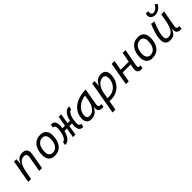

<svg xmlns="http://www.w3.org/2000/svg" viewBox="308 -2307 4072 4072"><g transform="rotate(-45 2344.0 -271.0)"><path d="M40.5 0 131.8 -517.6H202.1L193.8 -388.7H202.6Q220.2 -455.1 267.8 -491.2Q315.4 -527.3 384.3 -527.3Q547.4 -527.3 514.2 -340.3L454.1 0H368.7L428.7 -344.2Q447.3 -450.7 355 -450.7Q312.5 -450.7 275.4 -426.3Q238.3 -401.9 209 -345.5Q179.7 -289.1 160.2 -192.9L126 0Z M831.1 9.8Q746.1 9.8 698.2 -40.8Q650.4 -91.3 650.4 -181.2Q650.4 -344.2 723.4 -435.8Q796.4 -527.3 925.8 -527.3Q1011.2 -527.3 1059.1 -475.8Q1106.9 -424.3 1106.9 -331.5Q1106.9 -170.9 1033.9 -80.6Q960.9 9.8 831.1 9.8ZM846.2 -66.9Q928.7 -66.9 975.1 -133.1Q1021.5 -199.2 1021.5 -317.4Q1021.5 -379.9 993.4 -415.3Q965.3 -450.7 914.6 -450.7Q830.6 -450.7 783 -384.5Q735.4 -318.4 735.4 -200.2Q735.4 -137.2 764.9 -102.1Q794.4 -66.9 846.2 -66.9Z M1157.2 0.5Q1154.3 0.5 1151.4 0.5Q1148.4 0.5 1145 0L1158.7 -74.7Q1185.5 -75.2 1208.3 -97.9Q1231 -120.6 1248 -159.7Q1265.1 -198.7 1273.4 -247.1L1278.8 -278.3Q1307.6 -442.9 1234.9 -442.9Q1232.4 -442.9 1229.5 -442.6Q1226.6 -442.4 1223.1 -441.9L1236.8 -517.1Q1242.2 -518.1 1246.8 -518.1Q1251.5 -518.1 1256.3 -518.1Q1326.2 -518.1 1349.9 -458.7Q1373.5 -399.4 1357.4 -291L1433.6 -291.5L1473.1 -517.6H1547.4L1507.8 -291H1583.5Q1596.2 -356.9 1622.6 -408.2Q1648.9 -459.5 1686.8 -488.8Q1724.6 -518.1 1772 -518.1Q1780.3 -518.1 1784.7 -517.6L1771 -442.9Q1744.6 -442.9 1721.7 -419.9Q1698.7 -397 1681.9 -357.9Q1665 -318.8 1656.2 -270.5L1650.9 -238.8Q1622.1 -74.7 1695.3 -74.7Q1699.2 -74.7 1707 -75.7L1693.4 -0.5Q1688.5 0 1683.6 0.2Q1678.7 0.5 1673.8 0.5Q1604.5 0.5 1580.6 -56.9Q1556.6 -114.3 1571.3 -219.7H1495.1L1456.5 0H1382.3L1420.9 -219.7H1345.2Q1332 -156.2 1305.7 -106.4Q1279.3 -56.6 1241.9 -28.1Q1204.6 0.5 1157.2 0.5Z M1931.2 10.3Q1863.3 10.3 1826.4 -27.8Q1789.6 -65.9 1789.6 -135.3Q1789.6 -223.1 1826.2 -294.7Q1862.8 -366.2 1928.7 -417Q1994.6 -467.8 2083.5 -495.1Q2172.4 -522.5 2276.9 -522.5H2286.1L2220.2 -145Q2212.9 -105.5 2226.8 -86.2Q2240.7 -66.9 2280.8 -66.9H2305.7L2293 4.9H2262.2Q2191.4 4.9 2165.8 -25.6Q2140.1 -56.2 2148.4 -127.9H2137.7Q2106.4 -61.5 2053.2 -25.6Q2000 10.3 1931.2 10.3ZM1955.1 -66.4Q2030.8 -66.4 2087.2 -132.3Q2143.6 -198.2 2165 -319.3L2186.5 -441.9Q2095.2 -430.2 2024.9 -389.2Q1954.6 -348.1 1914.6 -285.2Q1874.5 -222.2 1874.5 -144Q1874.5 -106.9 1895.8 -86.7Q1917 -66.4 1955.1 -66.4Z M2430.7 224.6H2344.7L2384.3 -0.5Q2384.3 -0.5 2384.3 -0.5V-1L2475.6 -517.6H2547.4L2538.6 -388.7H2546.4Q2570.3 -453.6 2622.6 -490.5Q2674.8 -527.3 2750.5 -527.3Q2817.4 -527.3 2853.8 -485.8Q2890.1 -444.3 2890.1 -367.7Q2890.1 -287.1 2862.5 -218.3Q2835 -149.4 2785.2 -98.1Q2735.4 -46.9 2668.2 -18.6Q2601.1 9.8 2522.5 9.8Q2496.1 9.8 2468.8 8.3ZM2482.4 -68.8Q2505.9 -66.9 2533.2 -66.9Q2610.8 -66.9 2672.4 -104.5Q2733.9 -142.1 2769.5 -206.8Q2805.2 -271.5 2805.2 -353Q2805.2 -399.4 2782.7 -425Q2760.3 -450.7 2719.7 -450.7Q2678.2 -450.7 2636 -425Q2593.8 -399.4 2559.3 -345.5Q2524.9 -291.5 2506.3 -206.1Z M2970.2 0 3061 -517.6H3147L3107.4 -294.4H3349.1L3390.6 -517.6H3475.6L3405.8 -141.6Q3397.9 -99.6 3405 -81.3Q3412.1 -63 3440.9 -63Q3455.1 -63 3471.2 -64.5L3457.5 7.8Q3441.9 9.8 3418 9.8Q3354.5 9.8 3330.1 -25.4Q3305.7 -60.5 3319.8 -136.7L3335.9 -223.1H3095.2L3055.7 0Z M3760.7 9.8Q3675.8 9.8 3627.9 -40.8Q3580.1 -91.3 3580.1 -181.2Q3580.1 -344.2 3653.1 -435.8Q3726.1 -527.3 3855.5 -527.3Q3940.9 -527.3 3988.8 -475.8Q4036.6 -424.3 4036.6 -331.5Q4036.6 -170.9 3963.6 -80.6Q3890.6 9.8 3760.7 9.8ZM3775.9 -66.9Q3858.4 -66.9 3904.8 -133.1Q3951.2 -199.2 3951.2 -317.4Q3951.2 -379.9 3923.1 -415.3Q3895 -450.7 3844.2 -450.7Q3760.3 -450.7 3712.6 -384.5Q3665 -318.4 3665 -200.2Q3665 -137.2 3694.6 -102.1Q3724.1 -66.9 3775.9 -66.9Z M4296.4 10.3Q4226.1 10.3 4188.2 -30Q4150.4 -70.3 4150.4 -145Q4150.4 -222.2 4175.8 -313Q4201.2 -403.8 4252.4 -527.3L4336.4 -511.7Q4284.7 -382.3 4260.3 -297.4Q4235.8 -212.4 4235.8 -153.8Q4235.8 -66.4 4319.3 -66.4Q4463.9 -66.4 4514.6 -336.9V-336.4L4546.9 -517.6H4633.3L4567.4 -146Q4559.6 -103.5 4573.5 -85.9Q4587.4 -68.4 4630.4 -67.4L4647 -66.9L4634.3 4.9H4617.2Q4539.1 4.9 4512 -29.1Q4484.9 -63 4496.1 -130.9H4486.3Q4469.2 -88.9 4446 -57.1Q4422.9 -25.4 4387 -7.6Q4351.1 10.3 4296.4 10.3ZM4450.7 -595.7Q4391.6 -595.7 4355.2 -627Q4318.8 -658.2 4318.8 -706.1Q4318.8 -732.9 4332 -763.7L4402.3 -754.4Q4394.5 -732.4 4394.5 -715.3Q4394.5 -689.9 4410.2 -673.3Q4425.8 -656.7 4457 -656.7Q4494.6 -656.7 4533.2 -684.8Q4571.8 -712.9 4594.2 -765.6L4650.4 -731.4Q4612.3 -658.2 4557.4 -627Q4502.4 -595.7 4450.7 -595.7Z"/></g></svg>

Font: Cascadia Code NF SemiLight
Style: Italic
Weight: 350
Italic angle: -10°
Monospace: yes
Designer: Aaron Bell
Foundry: Saja Typeworks
Version: Version 2404.023; ttfautohint (v1.8.4)